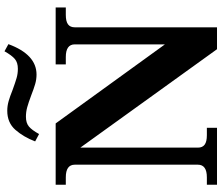

<svg xmlns="http://www.w3.org/2000/svg" viewBox="-84 -878 962 833"><g transform="rotate(-90 396.5 -461.0)"><path d="M200 -789Q219 -839 250 -874.5Q281 -910 333 -910Q354 -910 375 -904Q396 -898 423 -887Q456 -875 475 -869.5Q494 -864 515 -864Q542 -864 557.5 -877Q573 -890 591 -922L622 -905Q577 -783 490 -783Q469 -783 448.5 -789Q428 -795 400 -806Q368 -818 348 -823.5Q328 -829 307 -829Q280 -829 264.5 -816Q249 -803 232 -772ZM12 -44H44Q99 -44 99 -83V-617Q99 -656 44 -656H12V-700H278L621 -226V-617Q621 -656 566 -656H534V-700H781V-656H749Q721 -656 708 -646.5Q695 -637 695 -617V0H600L173 -593V-83Q173 -63 186 -53.5Q199 -44 227 -44H259V0H12Z"/></g></svg>

Font: Taviraj Bold
Style: Regular
Weight: 700
Designer: Katatrad Team
Foundry: CadsonDemak
Version: Version 1.030